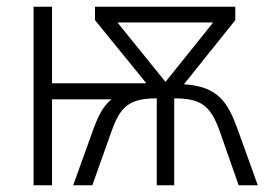

<svg xmlns="http://www.w3.org/2000/svg" viewBox="-20 -552 792 572"><path d="M681 -532H263V-492L416 -304H135V-532H80V0H135V-256H312C288 -237 272 -206 257 -164L198 0H255L312 -160C338 -233 363 -259 447 -259V0H499V-259C582 -259 608 -235 635 -160L691 0H748L689 -164C658 -250 629 -294 528 -301L681 -492ZM615 -485 473 -308 330 -485Z"/></svg>

Font: Noto Sans SemiCondensed Light
Style: Regular
Weight: 300
Width: 4
Designer: Monotype Design Team
Foundry: Monotype Imaging Inc.
Version: Version 2.013